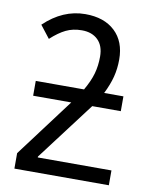

<svg xmlns="http://www.w3.org/2000/svg" viewBox="-86 -829 708 893"><g transform="rotate(10 268.5 -382.5)"><path d="M436 -584Q436 -541 426 -502Q416 -463 394 -419H485V-349H350L142 -74V-70H490V0H44V-73L251 -349H71V-419H299Q325 -464 335.5 -501.5Q346 -539 346 -582Q346 -633 318 -660.5Q290 -688 242 -688Q200 -688 167 -672Q134 -656 97 -622L51 -681Q139 -765 245 -765Q334 -765 385 -717Q436 -669 436 -584Z"/></g></svg>

Font: Noto Sans Display
Style: Regular
Weight: 400
Designer: Monotype Design team
Foundry: Monotype Imaging Inc.
Version: Version 1.000